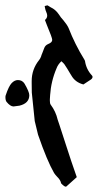

<svg xmlns="http://www.w3.org/2000/svg" viewBox="-40 -684 372 707"><path d="M202.1 3.4Q196.8 3.4 185.1 -8.8Q183.1 -21 169.9 -33.7Q164.1 -39.6 159.2 -46.9Q133.3 -91.8 100.1 -188L87.9 -238.3L77.1 -343.3Q77.1 -365.7 76.7 -377.4V-385.7Q76.7 -428.7 104 -462.9Q108.4 -468.3 111.3 -476.1Q111.3 -478 117.2 -492.2Q120.1 -500 123 -507.3Q127 -517.6 137.7 -522Q152.3 -527.8 152.3 -537.1Q152.3 -544.9 132.8 -591.3L125.5 -610.4Q133.8 -617.2 133.8 -626.5Q133.8 -632.3 130.6 -639.2Q127.4 -646 126 -653.8L124.5 -661.6Q126.5 -662.1 129.4 -663.1Q132.3 -664.1 133.8 -664.1H135.3Q140.6 -660.2 146.5 -657.2Q164.6 -648.9 176.8 -630.9Q183.6 -619.6 193.4 -609.4Q207.5 -592.3 212.4 -581.1Q236.3 -520 270.5 -464.8Q270.5 -463.9 271.5 -462.6Q272.5 -461.4 272.9 -460Q277.3 -428.7 298.8 -405.8Q300.8 -403.3 300.8 -400.9Q300.8 -396 295.4 -391.6L267.1 -373Q236.8 -380.9 222.7 -406.2L217.8 -414.1Q208 -431.2 196.8 -447.8Q193.4 -452.1 186 -458.5Q173.3 -446.3 168.5 -433.1Q147.9 -385.3 144.5 -333V-332Q143.6 -325.2 143.6 -318.4V-313Q143.6 -303.2 146.5 -298.8Q165.5 -273.4 172.4 -243.2Q175.3 -233.9 178.7 -224.6Q191.9 -185.5 204.1 -146.5Q221.2 -92.8 242.7 -31.7L204.1 2.9ZM9.8 -292Q-2 -292 -15.6 -308.6Q-20 -314 -20 -326.2Q-20 -330.6 -19 -333Q-7.8 -366.7 2.9 -377.9Q13.7 -389.2 25.9 -389.2Q42 -389.2 50.3 -376Q67.9 -345.7 67.9 -333.5Q67.9 -303.7 31.7 -294.9Z"/></svg>

Font: Kurland
Style: Regular
Weight: 400
Designer: GGBot
Version: 0.22